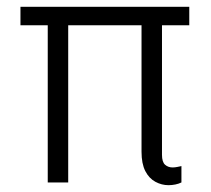

<svg xmlns="http://www.w3.org/2000/svg" viewBox="-20 -535 620 563"><path d="M40 -461V-515H535V-461H455V-81Q455 -60 464 -52Q473 -44 486 -44Q493 -44 500 -45.5Q507 -47 512 -48V0Q504 4 494 6Q484 8 474 8Q454 8 435.5 -2Q417 -12 406 -33.5Q395 -55 395 -90V-461H180V0H120V-461Z"/></svg>

Font: Radio Canada Light
Style: Regular
Weight: 300
Designer: Charles Daoud, Etienne Aubert Bonn, Alexandre Saumier Demers, Jacques Le Bailly
Foundry: Radio-Canada
Version: Version 2.104;gftools[0.9.28.dev5+ged2979d]